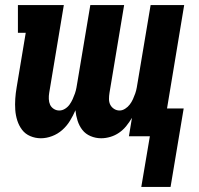

<svg xmlns="http://www.w3.org/2000/svg" viewBox="-20 -540 790 761"><path d="M540 201 574 0H491L503 -73Q493 -56 480.5 -40.5Q468 -25 452 -14Q436 -3 417.5 2.5Q399 8 381 8Q359 8 339 -0.5Q319 -9 306.5 -25Q294 -41 287.5 -61.5Q281 -82 279 -103Q270 -82 257.5 -61.5Q245 -41 227 -25Q209 -9 186.5 -0.5Q164 8 142 8Q120 8 100 -0.5Q80 -9 67.5 -25.5Q55 -42 48.5 -62.5Q42 -83 40.5 -104.5Q39 -126 40.5 -148.5Q42 -171 46 -194L82 -410H51V-520H233L175 -172Q173 -160 173.5 -147.5Q174 -135 178.5 -125Q183 -115 193 -108.5Q203 -102 215 -102Q227 -102 238 -109Q249 -116 256 -126Q263 -136 268 -147Q273 -158 277 -169.5Q281 -181 283 -192.5Q285 -204 287 -216L338 -520H472L414 -172Q412 -160 412 -147.5Q412 -135 417 -125Q422 -115 432 -108.5Q442 -102 454 -102Q465 -102 476 -109Q487 -116 494.5 -126Q502 -136 507 -147Q512 -158 516 -169.5Q520 -181 522 -192.5Q524 -204 526 -216L577 -520H710L642 -110H708L656 201Z"/></svg>

Font: Iosevka Etoile Extrabold
Style: Italic
Weight: 800
Italic angle: -9°
Designer: Belleve Invis
Foundry: Belleve Invis
Version: Version 22.1.2; ttfautohint (v1.8.4)